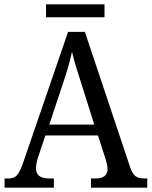

<svg xmlns="http://www.w3.org/2000/svg" viewBox="-20 -860 695 880"><path d="M191 -781H459V-840H191ZM1 0H227V-42H205C164 -42 145 -58 145 -89C145 -103 149 -122 154 -138L188 -239H429L464 -131C469 -114 473 -98 473 -86C473 -57 455 -42 418 -42H397V0H655V-42H644C607 -42 591 -52 577 -92L369 -714H292L88 -120C66 -56 53 -42 18 -42H1ZM206 -289 269 -479C288 -536 301 -579 310 -623C320 -579 336 -529 355 -470L412 -289Z"/></svg>

Font: Noto Serif Ethiopic SmCn
Style: Regular
Weight: 400
Width: 4
Designer: Monotype Design Team
Foundry: Monotype Imaging Inc.
Version: Version 2.102